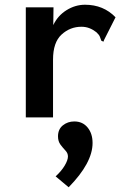

<svg xmlns="http://www.w3.org/2000/svg" viewBox="-20 -496 540 811"><path d="M89 -465H206L205 -390Q224 -430 261 -453Q298 -476 339 -476Q417 -476 468 -423L420 -328L417 -320L408 -324Q405 -332 402 -340.5Q399 -349 387 -360Q373 -371 357.5 -377Q342 -383 324 -383Q276 -383 240 -350Q204 -317 204 -244V0H89ZM270 295 215 249Q240 226 253.5 203Q267 180 267 165Q267 151 256.5 140Q246 129 235.5 115Q225 101 225 80Q225 50 245.5 33.5Q266 17 294 17Q329 17 350 42.5Q371 68 371 108Q371 192 270 295Z"/></svg>

Font: Ligconsolata
Style: Bold
Weight: 700
Monospace: yes
Designer: Raph Levien, Cyreal, Brenton Simpson
Foundry: Raph Levien, Cyreal, Google
Version: Version 3.001; ttfautohint (v1.8.2.53-6de2)